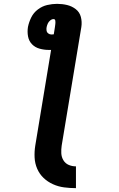

<svg xmlns="http://www.w3.org/2000/svg" viewBox="-20 -755 616 996"><path d="M374 221V108Q354 108 336.5 100.5Q319 93 309 76.5Q299 60 298 40Q297 20 300 0L402 -615Q406 -642 399.5 -667Q393 -692 373 -707.5Q353 -723 328 -729Q303 -735 276 -735Q251 -735 225 -729Q199 -723 176.5 -706Q154 -689 142 -664.5Q130 -640 125 -615Q121 -590 125.5 -566Q130 -542 146 -525.5Q162 -509 185.5 -502.5Q209 -496 233 -496Q239 -496 245 -496L163 0Q158 31 159.5 62Q161 93 173 120.5Q185 148 206 168Q227 188 254.5 200.5Q282 213 312.5 217Q343 221 374 221ZM247 -576Q238 -576 230.5 -581.5Q223 -587 221.5 -596.5Q220 -606 222 -615Q224 -624 228 -633Q232 -642 240.5 -649Q249 -656 258 -656Q266 -656 267 -647Q268 -638 267 -630.5Q266 -623 265 -615L259 -577Q254 -576 247 -576Z"/></svg>

Font: Iosevka Sparkle Extrabold
Style: Italic
Weight: 800
Italic angle: -9°
Designer: Belleve Invis
Foundry: Belleve Invis
Version: Version 4.5.0; ttfautohint (v1.8.3)